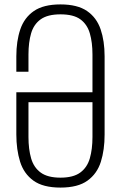

<svg xmlns="http://www.w3.org/2000/svg" viewBox="-20 -839 552 870"><path d="M254 11Q175 11 131.5 -20.5Q88 -52 71 -106.5Q54 -161 54 -230V-421H399V-592Q399 -647 387 -688Q375 -729 344 -751.5Q313 -774 254 -774Q196 -774 164.5 -751.5Q133 -729 121 -688Q109 -647 109 -592V-514H54V-584Q54 -653 72 -706Q90 -759 133.5 -789Q177 -819 254 -819Q331 -819 374.5 -789Q418 -759 436 -706Q454 -653 454 -584V-229Q454 -160 437 -106Q420 -52 376.5 -20.5Q333 11 254 11ZM254 -34Q312 -34 343.5 -57Q375 -80 387 -121.5Q399 -163 399 -218V-376H109V-218Q109 -163 121 -121.5Q133 -80 164.5 -57Q196 -34 254 -34Z"/></svg>

Font: Oswald ExtraLight
Style: Regular
Weight: 250
Designer: Vernon Adams
Foundry: Vernon Adams
Version: Version 4.103;gftools[0.9.33.dev8+g029e19f]